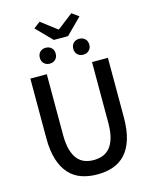

<svg xmlns="http://www.w3.org/2000/svg" viewBox="-155 -1194 1044 1308"><g transform="rotate(-15 366.5 -540.5)"><path d="M93 -736H209V-308Q209 -246 221 -203.5Q233 -161 254 -135.5Q275 -110 304 -99Q333 -88 367 -88Q402 -88 431.5 -99Q461 -110 482.5 -135.5Q504 -161 516 -203.5Q528 -246 528 -308V-736H640V-316Q640 -226 620.5 -163.5Q601 -101 565 -61.5Q529 -22 478.5 -4.5Q428 13 367 13Q306 13 255.5 -4.5Q205 -22 169 -61.5Q133 -101 113 -163.5Q93 -226 93 -316ZM208 -1059 254 -1094 364 -1010H369L478 -1094L526 -1059L416 -949H316ZM428 -856Q428 -881 443.5 -896.5Q459 -912 484 -912Q509 -912 525 -896.5Q541 -881 541 -856Q541 -831 525 -815.5Q509 -800 484 -800Q459 -800 443.5 -815.5Q428 -831 428 -856ZM248 -800Q223 -800 207.5 -815.5Q192 -831 192 -856Q192 -881 207.5 -896.5Q223 -912 248 -912Q273 -912 288.5 -896.5Q304 -881 304 -856Q304 -831 288.5 -815.5Q273 -800 248 -800Z"/></g></svg>

Font: Kinto Sans Med
Style: Regular
Weight: 500
Designer: Authors: Ryoko NISHIZUKA  (kana & ideographs); Paul D. Hunt (Latin, Greek & Cyrillic); Wenlong ZHANG  (bopomofo); Sandol
Foundry: Adobe Systems Incorporated, ookami Inc.
Version: Version 0.001